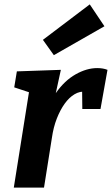

<svg xmlns="http://www.w3.org/2000/svg" viewBox="-20 -857 511 877"><path d="M43 0 123 -503 172 -416 45 -458 57 -531 258 -538 221 -368 178 -292Q196 -376 235.5 -432.5Q275 -489 325.5 -517.5Q376 -546 424 -546Q451 -546 471 -538L439 -359H356L355 -451L371 -438Q345 -441 320.5 -426.5Q296 -412 275.5 -383.5Q255 -355 239.5 -315.5Q224 -276 217 -227L181 0ZM226 -605 176 -675 390 -837 457 -737Z"/></svg>

Font: Bitter Thin
Style: Bold Italic
Weight: 700
Italic angle: -9°
Version: Version 3.021